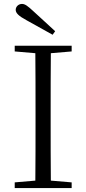

<svg xmlns="http://www.w3.org/2000/svg" viewBox="-20 -958 440 978"><path d="M261 -799C223 -833 187 -868 152 -899C121 -928 107 -938 92 -938C74 -938 60 -924 60 -908C60 -892 74 -877 115 -855C158 -831 203 -806 248 -781ZM55 -696 160 -687C161 -590 161 -490 161 -390V-335C161 -235 161 -136 160 -38L55 -29V0H345V-29L239 -38C238 -137 238 -235 238 -335V-390C238 -490 238 -590 239 -687L345 -696V-725H55Z"/></svg>

Font: Noto Serif TC Light
Style: Regular
Weight: 300
Designer: Ryoko NISHIZUKA 西塚涼子 (kana & ideographs); Frank Grießhammer (Latin, Greek & Cyrillic); Wenlong ZHANG 张文龙 (bopomofo); San
Foundry: Adobe
Version: Version 2.001;hotconv 1.1.0;makeotfexe 2.6.0